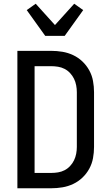

<svg xmlns="http://www.w3.org/2000/svg" viewBox="-20 -1007 588 1027"><path d="M73 0V-735H254Q284 -735 314 -730Q344 -725 371.5 -712Q399 -699 421 -678Q443 -657 457.5 -630.5Q472 -604 477.5 -574Q483 -544 483 -514V-221Q483 -191 477.5 -161Q472 -131 457.5 -104.5Q443 -78 421 -57Q399 -36 371.5 -23Q344 -10 314 -5Q284 0 254 0ZM165 -82H254Q272 -82 290.5 -85Q309 -88 325.5 -96.5Q342 -105 355 -119Q368 -133 376 -149.5Q384 -166 387.5 -184.5Q391 -203 391 -221V-514Q391 -532 387.5 -550.5Q384 -569 376 -585.5Q368 -602 355 -616Q342 -630 325.5 -638.5Q309 -647 290.5 -650Q272 -653 254 -653H165ZM222 -815 123 -953 171 -987 274 -873 377 -987 425 -953 326 -815Z"/></svg>

Font: Iosevka Semi-Condensed Medium
Style: Regular
Weight: 500
Monospace: yes
Designer: Belleve Invis
Foundry: Belleve Invis
Version: Version 27.3.5